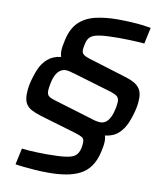

<svg xmlns="http://www.w3.org/2000/svg" viewBox="-93 -773 880 1021"><g transform="rotate(10 347.0 -262.5)"><path d="M239 171Q200 171 165 168.5Q130 166 102 163Q74 160 58 157L77 69Q91 71 112 72.5Q133 74 159.5 75Q186 76 211 76Q278 76 314.5 71Q351 66 366.5 52.5Q382 39 388 13Q390 3 391 -5.5Q392 -14 392 -20Q392 -39 381 -46Q370 -53 345 -61L146 -120Q116 -129 94.5 -140.5Q73 -152 62.5 -170.5Q52 -189 52 -220Q52 -232 53.5 -248Q55 -264 59 -281Q69 -323 84 -358.5Q99 -394 126.5 -418Q154 -442 198 -447Q196 -453 194.5 -460Q193 -467 193 -474Q193 -489 195.5 -505Q198 -521 202 -538Q216 -603 251.5 -637Q287 -671 340.5 -683.5Q394 -696 460 -696Q498 -696 533.5 -694Q569 -692 597 -688.5Q625 -685 640 -682L621 -594Q606 -596 583.5 -597Q561 -598 535.5 -599Q510 -600 486 -600Q419 -600 382.5 -595Q346 -590 330.5 -576.5Q315 -563 310 -536Q308 -526 306.5 -518Q305 -510 305 -504Q305 -492 310 -485Q315 -478 325.5 -473Q336 -468 352 -463L544 -404Q576 -395 598.5 -383Q621 -371 633 -352Q645 -333 645 -302Q645 -290 643.5 -275.5Q642 -261 638 -243Q629 -203 613.5 -166.5Q598 -130 571 -105.5Q544 -81 499 -76Q502 -70 503 -62.5Q504 -55 504 -48Q504 -34 501.5 -18.5Q499 -3 495 14Q484 62 461.5 93Q439 124 406 140.5Q373 157 331 164Q289 171 239 171ZM463 -141Q479 -141 492 -150Q505 -159 515 -178.5Q525 -198 531 -227Q533 -238 534.5 -247.5Q536 -257 536 -264Q536 -284 525.5 -293Q515 -302 491 -310L286 -371Q271 -375 258.5 -378.5Q246 -382 235 -382Q219 -382 205.5 -373Q192 -364 182 -345.5Q172 -327 166 -296Q164 -285 162.5 -275.5Q161 -266 161 -258Q161 -238 171.5 -229.5Q182 -221 206 -214L411 -152Q424 -147 439 -144Q454 -141 463 -141Z"/></g></svg>

Font: Saira Thin Medium
Style: Italic
Weight: 500
Italic angle: -12°
Version: Version 1.101